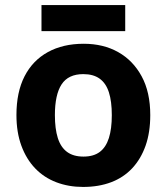

<svg xmlns="http://www.w3.org/2000/svg" viewBox="-20 -729 659 759"><path d="M574 -274Q574 -205.6 555.5 -153.1Q536.9 -100.5 502.5 -63.7Q468 -27 419 -8.5Q370 10 308.4 10Q251.2 10 202.6 -8.5Q154 -27 119 -63.5Q84 -100 64.5 -153Q45 -206 45 -274.2Q45 -364.7 77 -427.3Q109.1 -489.9 168.9 -522.9Q228.7 -556 311 -556Q388.4 -556 447.2 -523Q506 -490 540 -427.3Q574 -364.7 574 -274ZM197 -273.8Q197 -220 208.5 -183.5Q220 -147 245 -128.5Q270 -110 310 -110Q350 -110 374.5 -128.5Q399 -147 410.5 -183.5Q422 -220 422 -273.6Q422 -328 410.5 -364Q399 -400 374 -418Q349.1 -436 309.3 -436Q250 -436 223.5 -395.5Q197 -355 197 -273.8ZM475 -709V-606H144V-709Z"/></svg>

Font: Noto Sans Telugu
Style: Regular
Weight: 400
Designer: Jelle Bosma - Monotype Design Team
Foundry: Monotype Imaging Inc.
Version: Version 2.003